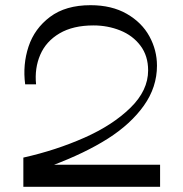

<svg xmlns="http://www.w3.org/2000/svg" viewBox="-20 -720 707 740"><path d="M77 -395Q67 -471 90 -540.5Q113 -610 173 -655Q233 -700 329 -700Q410.6 -700 468.6 -666.7Q526.6 -633.4 555.8 -580Q585 -526.6 585 -467Q585 -383.9 534.4 -312.8Q483.8 -241.8 396 -185.9Q308.2 -130 179.2 -81.5L152.6 -71.8Q137.6 -66.4 129.9 -61.4Q122.1 -56.5 115.8 -49.5Q106.9 -41 97 -34.4Q87.1 -27.9 70 -20.5V-112.6Q195.8 -140.8 305.4 -189.4Q415 -238.1 482.9 -304.8Q550.9 -371.4 550.9 -448.6Q550.9 -504.8 521.3 -544Q491.8 -583.2 443.5 -602.6Q395.2 -622 340.2 -622Q261.5 -622 209.5 -591.4Q157.5 -560.8 135.1 -508.8Q112.8 -456.9 119 -395ZM597 -85.1V0H70V-85.1Z"/></svg>

Font: Space Cowgirl
Style: Regular
Weight: 400
Designer: Valery Marier
Foundry: Valery Marier
Version: Version 1.000